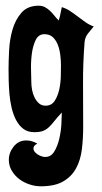

<svg xmlns="http://www.w3.org/2000/svg" viewBox="-20 -460 359 674"><path d="M116 -440Q128 -440 137.5 -435Q147 -430 155.5 -422Q164 -414 171 -405Q178 -396 186 -388Q190 -399 192 -411Q194 -423 197 -435Q213 -430 226.5 -421Q240 -412 253 -402Q266 -392 279.5 -382.5Q293 -373 309 -367Q298 -354 288.5 -342Q279 -330 277 -313Q271 -238 271.5 -163.5Q272 -89 272 -14Q272 26 267.5 63.5Q263 101 247.5 130Q232 159 202.5 176.5Q173 194 123 194Q104 194 84 187.5Q64 181 48 169Q32 157 21.5 139.5Q11 122 11 101Q11 76 28 54.5Q45 33 72 33Q83 33 92.5 36Q102 39 111 44Q98 51 97.5 59.5Q97 68 103.5 75Q110 82 120 86.5Q130 91 139 91Q159 91 170.5 72Q182 53 188 27.5Q194 2 195.5 -24.5Q197 -51 197 -65Q180 -47 170 -34Q160 -21 150.5 -12.5Q141 -4 130 0Q119 4 100 4Q77 4 61.5 -8Q46 -20 36 -39.5Q26 -59 20.5 -83Q15 -107 13 -131.5Q11 -156 10.5 -178.5Q10 -201 10 -217Q10 -245 12 -283.5Q14 -322 24 -356.5Q34 -391 55.5 -415.5Q77 -440 116 -440ZM90 -170Q90 -159 92.5 -145Q95 -131 101 -118.5Q107 -106 116.5 -97.5Q126 -89 140 -89Q161 -89 172 -106Q183 -123 188 -146Q193 -169 193.5 -193Q194 -217 194 -231Q194 -245 192 -264Q190 -283 184 -300Q178 -317 166.5 -328.5Q155 -340 136 -340Q115 -340 105 -319Q95 -298 91.5 -269.5Q88 -241 89 -213Q90 -185 90 -170Z"/></svg>

Font: Fette Mikado
Style: Regular
Weight: 400
Designer: Peter Wiegel
Foundry: Peter Wiegel
Version: Version 1.000